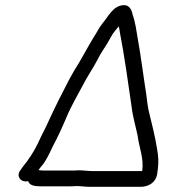

<svg xmlns="http://www.w3.org/2000/svg" viewBox="-20 -689 676 743"><path d="M138 32H248C257 32 267 32 276 31C293 31 311 34 327 34H524C556 34 583 16 588 -14C593 -45 594 -68 591 -92L588 -112C580 -163 567 -212 555 -262C549 -289 548 -318 542 -350C533 -409 524 -479 514 -534C508 -570 504 -602 493 -633C490 -650 481 -671 457 -669C417 -666 400 -626 377 -599C363 -582 355 -563 342 -544C317 -503 292 -454 266 -414L246 -378C220 -328 191 -271 167 -218C155 -190 140 -165 128 -137C111 -101 90 -70 67 -42L61 -33C39 -8 61 19 89 12C94 29 114 32 138 32ZM283 -30C275 -29 267 -29 259 -29H149C142 -29 135 -30 129 -31C134 -39 140 -45 144 -50C158 -67 173 -98 183 -120C204 -159 221 -197 239 -239C255 -278 281 -322 300 -358C318 -394 340 -424 359 -461C371 -485 381 -498 394 -519L410 -547C417 -562 430 -574 439 -587C442 -579 443 -571 444 -563C461 -476 476 -368 489 -278C494 -235 505 -201 513 -162C518 -119 538 -75 530 -27H338C321 -27 301 -30 283 -30Z"/></svg>

Font: Blanket
Style: Obl
Weight: 400
Foundry: Cannot Into Space Fonts
Version: Version 0.9